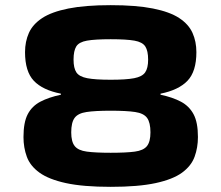

<svg xmlns="http://www.w3.org/2000/svg" viewBox="-20 -716 857 744"><path d="M409 8Q302 8 235.5 -6.5Q169 -21 133 -47Q97 -73 84 -108.5Q71 -144 71 -185Q71 -242 87.5 -273.5Q104 -305 136.5 -322Q169 -339 216 -349V-353Q145 -367 111 -403Q77 -439 77 -514Q77 -555 92 -588.5Q107 -622 143.5 -646Q180 -670 245 -683Q310 -696 409 -696Q508 -696 573 -683Q638 -670 674.5 -646Q711 -622 726 -588.5Q741 -555 741 -514Q741 -439 706.5 -403Q672 -367 602 -353V-349Q649 -339 681 -322Q713 -305 730 -273.5Q747 -242 747 -185Q747 -144 734 -108.5Q721 -73 685.5 -47Q650 -21 583 -6.5Q516 8 409 8ZM409 -407Q469 -407 500 -413Q531 -419 542.5 -435.5Q554 -452 554 -485Q554 -519 543 -536Q532 -553 501 -558.5Q470 -564 409 -564Q348 -564 317 -558.5Q286 -553 275.5 -536Q265 -519 265 -485Q265 -452 276 -435.5Q287 -419 318 -413Q349 -407 409 -407ZM409 -124Q469 -124 502.5 -128.5Q536 -133 549.5 -150Q563 -167 563 -203Q563 -241 550 -259Q537 -277 503.5 -282Q470 -287 409 -287Q349 -287 315.5 -282Q282 -277 269 -259Q256 -241 256 -203Q256 -167 269.5 -150Q283 -133 316.5 -128.5Q350 -124 409 -124Z"/></svg>

Font: Saira Expanded
Style: Bold
Weight: 700
Width: 7
Designer: Hector Gatti with collaboration of the Omnibus-Type team
Foundry: Omnibus-Type
Version: Version 1.100; ttfautohint (v1.8.3)